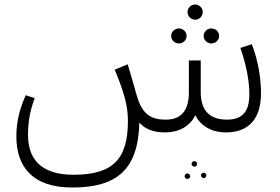

<svg xmlns="http://www.w3.org/2000/svg" viewBox="-20 -591 1249 857"><path d="M851 -503C869 -503 885 -518 885 -537C885 -556 869 -571 851 -571C833 -571 817 -556 817 -537C817 -518 833 -503 851 -503ZM779 -397C797 -397 813 -412 813 -431C813 -449 797 -464 779 -464C759 -464 744 -449 744 -431C744 -412 759 -397 779 -397ZM923 -397C943 -397 958 -412 958 -431C958 -449 943 -464 923 -464C905 -464 889 -449 889 -431C889 -412 905 -397 923 -397ZM1104 -394 1053 -377C1079 -302 1093 -231 1093 -170C1093 -92 1061 -57 993 -57C920 -57 876 -94 876 -179V-321H823V-178C823 -97 788 -57 720 -57C648 -57 613 -86 590 -166C578 -211 566 -249 550 -304L492 -280C530 -188 551 -124 551 -52C551 118 486 189 308 189C157 189 105 113 105 11C105 -55 117 -106 135 -153L95 -166C71 -113 53 -54 53 18C53 152 124 246 302 246C501 246 597 167 602 -44C627 -15 665 0 715 0C783 0 829 -30 852 -77C875 -29 925 0 989 0C1084 0 1145 -54 1145 -175C1145 -237 1134 -316 1104 -394ZM848 128C841 128 835 134 835 141C835 147 841 153 848 153C854 153 860 147 860 141C860 134 854 128 848 128ZM889 180C883 180 877 185 877 192C877 198 883 204 889 204C896 204 901 198 901 192C901 185 896 180 889 180ZM816 183C810 183 804 189 804 196C804 202 810 208 816 208C823 208 829 202 829 196C829 189 823 183 816 183Z"/></svg>

Font: FiraGO Light
Style: Regular
Weight: 300
Designer: bBox Type
Foundry: bBox Type GmbH
Version: Version 1.001;PS 001.001;hotconv 1.0.88;makeotf.lib2.5.64775